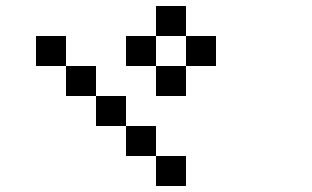

<svg xmlns="http://www.w3.org/2000/svg" viewBox="-20 -820 1040 640"><path d="M200 -500V-600H300V-500ZM200 -700V-600H100V-700ZM400 -500V-400H300V-500ZM400 -400H500V-300H400ZM400 -600V-700H500V-600ZM600 -200H500V-300H600ZM600 -500H500V-600H600ZM600 -700H500V-800H600ZM600 -600V-700H700V-600Z"/></svg>

Font: Galmuri9 Regular
Style: Regular
Weight: 400
Designer: Lee Minseo (quiple)
Version: Version 2.399;hotconv 1.1.1;makeotfexe 2.6.0 DEVELOPMENT